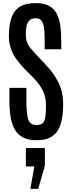

<svg xmlns="http://www.w3.org/2000/svg" viewBox="-20 -890 454 1232"><path d="M213.9 9.8Q161.1 9.8 127.2 -8.3Q93.3 -26.4 74.2 -60.1Q55.2 -93.8 47.9 -140.6Q40.5 -187.5 40.5 -245.6V-326.2H149.4V-239.3Q149.4 -157.7 161.9 -122.6Q174.3 -87.4 213.9 -87.4Q240.7 -87.4 253.9 -100.1Q267.1 -112.8 271 -140.6Q274.9 -168.5 274.9 -214.4Q274.9 -268.1 254.6 -308.8Q234.4 -349.6 195.3 -390.1L135.7 -449.7Q110.8 -476.1 88.1 -506.1Q65.4 -536.1 51.3 -573.7Q37.1 -611.3 37.1 -659.2Q37.1 -725.1 52.2 -772.5Q67.4 -819.8 104.7 -845Q142.1 -870.1 209.5 -870.1Q261.7 -870.1 293.9 -852.8Q326.2 -835.4 343.3 -803.2Q360.4 -771 366.7 -726.1Q373 -681.2 373 -625.5V-573.7H266.6V-632.8Q266.6 -679.7 262.5 -710.7Q258.3 -741.7 246.1 -757.3Q233.9 -772.9 209.5 -772.9Q186.5 -772.9 172.4 -762.2Q158.2 -751.5 151.9 -729.2Q145.5 -707 145.5 -671.9Q145.5 -640.6 153.1 -619.6Q160.6 -598.6 176.5 -579.8Q192.4 -561 215.3 -536.6L278.8 -468.8Q327.1 -417.5 356.2 -357.9Q385.3 -298.3 385.3 -222.2Q385.3 -148.4 370.1 -96.7Q355 -44.9 317.9 -17.6Q280.8 9.8 213.9 9.8ZM174.8 321.8 200.2 177.7H146V59.6H268.1V173.3L225.1 321.8Z"/></svg>

Font: Antonio SemiBold
Style: Regular
Weight: 600
Designer: Vernon Adams
Foundry: Vernon Adams
Version: Version 1.002